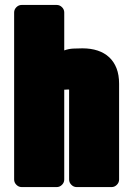

<svg xmlns="http://www.w3.org/2000/svg" viewBox="-20 -719 529 769"><path d="M237.3 -359.9V0Q237.3 12.2 228.3 21.2Q219.2 30.3 207 30.3H66.9Q54.7 30.3 45.7 21.2Q36.6 12.2 36.6 0V-668.9Q36.6 -681.2 45.7 -690.2Q54.7 -699.2 66.9 -699.2H207Q219.2 -699.2 228.3 -690.2Q237.3 -681.2 237.3 -668.9V-517.1Q254.4 -523.4 272.9 -524.4Q291.5 -525.4 310.1 -525.4Q344.2 -525.4 371.3 -516.4Q398.4 -507.3 417.5 -489.5Q436.5 -471.7 446.8 -445.3Q457 -418.9 457 -383.8V0Q457 12.2 448 21.2Q439 30.3 426.8 30.3H287.1Q274.9 30.3 265.9 21.2Q256.8 12.2 256.8 0V-360.4H254.4H250L241.7 -359.9Z"/></svg>

Font: Akaash Gobhi Moti
Style: Regular
Weight: 400
Designer: Kulbir Singh Thind, MD
Foundry: Punjab Online
Version: Version 1.200